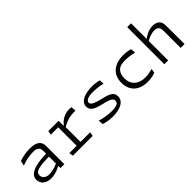

<svg xmlns="http://www.w3.org/2000/svg" viewBox="151 -1776 2798 2798"><g transform="rotate(-45 1550.0 -376.5)"><path d="M521.5 0V-375C521.5 -471 462 -518.5 322.5 -518.5C244 -518.5 166.5 -501.5 108 -481.5L89.5 -403C170.5 -434.5 250.5 -449.5 329.5 -449.5C393.5 -449.5 441.5 -426.5 441.5 -357V-296.5C308.5 -294.5 71.5 -275 71.5 -129C71.5 -53 129 12 244 12C291 12 361.5 -1 433.5 -43.5H441.5V0ZM150 -141.5C150 -172 162.5 -200.5 222.5 -217.5C279 -234 375 -237 441.5 -236.5V-93.5C377.5 -64 310 -49.5 266 -49.5C191.5 -49.5 150 -90 150 -141.5Z M909.5 -506.5H697L686 -444H838.5V-63H687L698 0H1105L1116 -63H917.5V-369C1002.5 -418 1076.5 -441.5 1188.5 -438L1182.5 -514C1168.5 -517 1155 -518 1140.5 -518C1047 -518 968 -475.5 918 -407H909.5Z M1605 -518C1472.5 -518 1338.5 -476 1338.5 -367.5C1338.5 -294.5 1399.5 -259 1511 -231.5C1635 -200.5 1702.5 -187 1702.5 -128.5C1702.5 -106 1693.5 -89.5 1677.5 -79.5C1649.5 -62 1608 -57.5 1565 -57.5C1471.5 -57.5 1389 -75 1324.5 -95L1330 -18C1378 -3 1439.5 10 1515.5 10C1677 10 1775.5 -48 1775.5 -146.5C1775.5 -238 1692 -262 1584 -287.5C1462.5 -315.5 1405.5 -341.5 1405.5 -382.5C1405.5 -398.5 1414 -413 1431 -424.5C1458.5 -444 1505 -450.5 1561 -450.5C1635 -450.5 1698.5 -440 1755 -426.5L1752 -498.5C1707.5 -511 1659.5 -518 1605 -518Z M2250 -518.5C2082 -518.5 1947.5 -436 1947.5 -251.5C1947.5 -89.5 2051.5 12 2234 12C2307 12 2359.5 -4 2391.5 -16L2401.5 -82.5C2356.5 -70 2305 -58.5 2251 -58.5C2116.5 -58.5 2024.5 -131 2024.5 -268C2024.5 -355 2063 -398.5 2089 -417C2116 -436 2154 -446 2216 -446C2277 -446 2344 -436 2401.5 -421.5L2393.5 -499C2350.5 -510.5 2302 -518.5 2250 -518.5Z M2998.5 0 2996.5 -389C2996 -469.5 2948 -518 2857.5 -518C2786.5 -518 2721 -488.5 2664 -445.5H2660.5V-765H2581.5V0H2660.5V-400C2717.5 -433 2774.5 -453 2825 -453C2880.5 -453 2918 -429.5 2918 -358V0Z"/></g></svg>

Font: Monaspace Argon Light
Style: Regular
Weight: 300
Designer: Riley Cran & the Lettermatic Team
Foundry: Lettermatic
Version: Version 1.000 (Monaspace Argon)